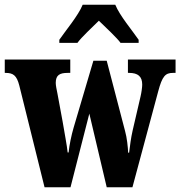

<svg xmlns="http://www.w3.org/2000/svg" viewBox="-25 -786 757 806"><path d="M224 -619V-606H300C318 -631 363 -672 390 -699C415 -675 470 -623 481 -606H557V-619C531 -657 477 -721 459 -766H322C304 -721 250 -657 224 -619ZM56 -427 162 0H271L350 -309L423 0H531L639 -402C656 -466 669 -480 701 -480H712V-536H512V-480H517C554 -480 572 -465 572 -431C572 -420 569 -398 565 -381L532 -239C524 -204 521 -176 517 -145H513C512 -168 508 -208 500 -236L423 -531H367L284 -250C275 -219 266 -177 263 -146H259C256 -176 246 -227 238 -275L216 -394C213 -409 209 -427 209 -438C209 -471 226 -480 259 -480H270V-536H-5V-480H-2C30 -480 45 -470 56 -427Z"/></svg>

Font: Noto Serif Hebrew ExtraCondensed Black
Style: Regular
Weight: 900
Width: 2
Designer: Monotype Design Team
Foundry: Monotype Imaging Inc.
Version: Version 2.004